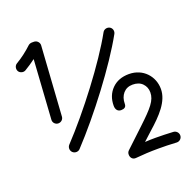

<svg xmlns="http://www.w3.org/2000/svg" viewBox="-168 -981 1348 1349"><g transform="rotate(-20 505.5 -306.5)"><path d="M190.4 -215.8C211.4 -214.4 230.5 -230 231.9 -251.5L266.1 -772.5C267.6 -793.9 249 -813.5 227.5 -813.5H210.4C201.2 -813.5 189.5 -808.6 184.1 -803.2C148.4 -769.5 106 -736.8 63.5 -711.9C45.4 -701.7 39.6 -676.8 49.8 -658.7C59.6 -641.6 85 -634.3 103 -645.5C129.9 -661.6 157.7 -680.2 183.6 -699.7L154.8 -256.3C153.3 -235.4 169.4 -217.3 190.4 -215.8ZM215.3 6.3C230.5 20.5 256.3 20.5 270.5 4.4C446.8 -183.6 667 -473.1 776.9 -671.9C787.1 -690.9 780.3 -714.4 762.2 -724.1C744.1 -733.9 719.7 -728 709.5 -709C605 -519.5 384.8 -231 212.9 -48.8C198.7 -33.2 199.7 -7.8 215.3 6.3ZM874 -199.7C874 -140.1 833 -94.2 732.4 0.5L593.3 131.3C585 139.2 581.1 148.9 581.5 160.2C581.5 182.6 596.7 201.2 620.6 199.2C676.8 193.8 731.9 190.9 791 190.9C832.5 190.9 876.5 191.4 928.7 194.8C949.7 195.3 968.3 178.2 968.3 156.2C968.3 135.3 952.1 118.2 931.2 116.7C886.2 114.3 841.8 112.8 799.3 112.8C772.5 112.8 746.6 113.3 719.7 115.2L782.7 57.6C875 -23.9 952.1 -104 952.1 -197.3C952.1 -291 881.8 -372.1 775.9 -372.1C722.7 -372.1 680.2 -356 647.9 -323.7C615.7 -291 599.6 -249.5 599.6 -198.7C599.6 -171.4 613.3 -152.3 638.7 -152.3C662.6 -152.3 677.7 -161.1 677.7 -184.6C677.7 -216.3 686.5 -242.7 704.1 -263.2C721.7 -283.2 745.1 -293.5 774.9 -293.5C805.7 -293.5 830.1 -284.7 847.7 -266.6C865.2 -248.5 874 -226.6 874 -199.7Z"/></g></svg>

Font: Mikhak SemiBold
Style: Regular
Weight: 600
Designer: Amin Abedi
Version: Version 3.2